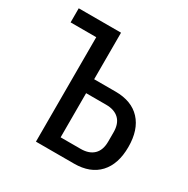

<svg xmlns="http://www.w3.org/2000/svg" viewBox="-159 -839 958 979"><g transform="rotate(30 320.0 -349.0)"><path d="M180 -615H29V-698H278V-424H404Q499 -424 550.5 -368.5Q602 -313 602 -212Q602 -111 550.5 -55.5Q499 0 404 0H180ZM396 -82Q445 -82 472 -108Q499 -134 499 -185V-239Q499 -290 472 -316Q445 -342 396 -342H278V-82Z"/></g></svg>

Font: Writer
Style: Regular
Weight: 400
Monospace: yes
Designer: Mike Abbink, Paul van der Laan, Pieter van Rosmalen
Foundry: Bold Monday
Version: Version 2.001 2020